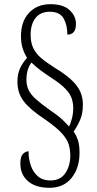

<svg xmlns="http://www.w3.org/2000/svg" viewBox="-20 -780 463 915"><path d="M216 115Q150 115 113.5 83.5Q77 52 77 -1Q77 -34 89.5 -46.5Q102 -59 116 -59Q116 -22 127 9.5Q138 41 161 60.5Q184 80 220 80Q268 80 291.5 45Q315 10 315 -39Q315 -66 307.5 -91.5Q300 -117 274 -145.5Q248 -174 193 -212Q122 -259 92.5 -298Q63 -337 63 -391Q63 -427 75.5 -454.5Q88 -482 109 -504Q96 -525 88 -549.5Q80 -574 80 -608Q80 -678 118.5 -719Q157 -760 220 -760Q282 -760 312 -731.5Q342 -703 342 -666Q342 -615 301 -615Q301 -661 283 -692.5Q265 -724 217 -724Q173 -724 149.5 -694.5Q126 -665 126 -614Q126 -578 138 -552Q150 -526 175.5 -504Q201 -482 241 -457Q310 -416 342.5 -375.5Q375 -335 375 -282Q375 -239 362 -209Q349 -179 331 -153Q343 -136 351 -113Q359 -90 359 -51Q359 21 321 68Q283 115 216 115ZM309 -177Q316 -190 322.5 -214.5Q329 -239 329 -264Q329 -288 322 -310Q315 -332 293 -355.5Q271 -379 228 -407Q199 -426 174 -444.5Q149 -463 130 -482Q120 -470 113 -449Q106 -428 106 -401Q106 -373 116 -351.5Q126 -330 151 -307.5Q176 -285 221 -253Q256 -230 278 -209Q300 -188 309 -177Z"/></svg>

Font: Noto Serif Ethiopic ExtraCondensed Light
Style: Regular
Weight: 300
Width: 2
Designer: Monotype Design Team
Foundry: Monotype Imaging Inc.
Version: Version 2.102; ttfautohint (v1.8.4.7-5d5b)